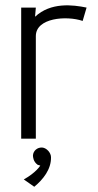

<svg xmlns="http://www.w3.org/2000/svg" viewBox="-20 -530 373 734"><path d="M117 0V-392C117 -462 234 -471 296 -450L311 -501C258 -512 174 -522 114 -466L117 -501H61V0ZM111 184C145 156 176 117 175 71C175 54 158 35 141 34C122 33 107 47 106 64C106 70 107 88 124 100L134 103C134 103 119 129 71 156Z"/></svg>

Font: Advent Pro
Style: Regular
Weight: 400
Designer: Andreas Kalpakidis
Foundry: Andreas Kalpakidis
Version: Version 2.002 2008